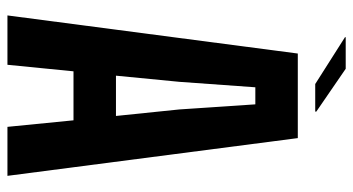

<svg xmlns="http://www.w3.org/2000/svg" viewBox="-242 -730 972 529"><g transform="rotate(90 244.5 -466.0)"><path d="M23 0 128 -800H361L465 0H330L312 -182H177L159 0ZM189 -299H300L282 -474L268 -683H221L206 -474ZM83 -930V-932H170L288 -851V-848H212Z"/></g></svg>

Font: Big Shoulders Text ExtraBold
Style: Regular
Weight: 800
Designer: Patric King
Foundry: XO Type Co
Version: Version 1.000; ttfautohint (v1.8.2)